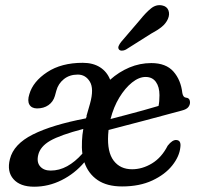

<svg xmlns="http://www.w3.org/2000/svg" viewBox="-20 -694 749 726"><path d="M17.5 -92.5Q31.5 -149 104.2 -185.5Q177 -222 305 -246.5Q306.5 -251 308 -255.5H307L320.5 -302.5Q336 -358.5 319.8 -385.2Q303.5 -412 274 -412Q243 -412 221.5 -394.8Q200 -377.5 193 -351L187.5 -331Q181 -309 163.2 -296.5Q145.5 -284 119.5 -284Q99 -284.5 91 -298.8Q83 -313 91 -338Q105 -386 158.5 -421.2Q212 -456.5 293 -456.5Q331.5 -456.5 358 -439.8Q384.5 -423 396.5 -392.5Q429.5 -422 469.2 -438.8Q509 -455.5 552 -455.5Q607.5 -455.5 635.8 -423.5Q664 -391.5 669.5 -342Q672.5 -326.5 682 -325Q697.5 -324 698.5 -308.5Q699 -298 692.2 -289.2Q685.5 -280.5 667.5 -276Q640 -268.5 603.5 -258.8Q567 -249 527.8 -238.5Q488.5 -228 452.5 -218.8Q416.5 -209.5 390.5 -202.5Q389.5 -194 389 -185Q385 -119 409.8 -86.5Q434.5 -54 479.5 -54Q518 -54 554.5 -76Q591 -98 614 -143Q632 -166 647 -164.5Q665.5 -163.5 662 -137.5Q658.5 -102.5 631.2 -68.2Q604 -34 555.8 -11.5Q507.5 11 441.5 11Q384.5 11 349 -13.2Q313.5 -37.5 299 -80.5Q262.5 -37.5 213 -12.8Q163.5 12 109 12Q56 12 30.8 -16.8Q5.5 -45.5 17.5 -92.5ZM530.5 -403Q505.5 -403 479.2 -382Q453 -361 431.2 -325.2Q409.5 -289.5 398 -244Q424.5 -251 457.2 -259.5Q490 -268 522.2 -277Q554.5 -286 579.5 -293.5Q583 -310 583 -334Q583 -365.5 569.5 -384.2Q556 -403 530.5 -403ZM290 -161.5Q291 -184.5 295 -206.5Q207.5 -183.5 169.8 -161.8Q132 -140 124.5 -108Q118 -80.5 131.8 -64.8Q145.5 -49 171.5 -49Q204 -49 234 -65.5Q264 -82 291.5 -113Q288.5 -136 290 -161.5ZM509.5 -619Q531.5 -646.5 551 -662.2Q570.5 -678 593 -673.5Q611 -670 616.8 -655Q622.5 -640 615 -622.5Q607.5 -605.5 592 -592.8Q576.5 -580 551 -566.5L456 -506.5Q448.5 -502.5 440.8 -502.5Q433 -502.5 429.5 -507.5Q425.5 -513 428.8 -520.5Q432 -528 438 -535.5Z"/></svg>

Font: Fraunces 72pt SuperSoft
Style: Italic
Weight: 400
Italic angle: -16°
Version: Version 1.000;[b76b70a41]